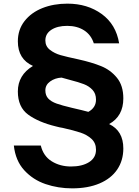

<svg xmlns="http://www.w3.org/2000/svg" viewBox="-20 -797 761 1054"><path d="M56 2H204Q218 60 264 88.5Q310 117 370 117Q431 117 469 93Q507 69 507 25Q507 -12 482.5 -34.5Q458 -57 422 -69Q386 -81 324 -95Q309 -97 287 -103Q192 -126 135 -167.5Q78 -209 78 -295Q78 -385 161 -435Q78 -472 78 -570Q78 -634 114.5 -681Q151 -728 212.5 -752.5Q274 -777 350 -777Q460 -777 538.5 -720Q617 -663 634 -559H495Q480 -606 441.5 -630.5Q403 -655 349 -655Q295 -655 262 -633.5Q229 -612 229 -575Q229 -543 254 -523.5Q279 -504 312 -494.5Q345 -485 411 -471Q483 -455 535 -434Q587 -413 622 -370Q657 -327 657 -257Q657 -159 579 -116Q657 -79 657 18Q657 84 623.5 133.5Q590 183 526.5 210Q463 237 376 237Q299 237 230 213.5Q161 190 113 137.5Q65 85 56 2ZM507 -250Q507 -283 488 -303.5Q469 -324 440.5 -335Q412 -346 365 -358L318 -371Q282 -369 255.5 -350Q229 -331 229 -301Q229 -273 245 -256Q261 -239 290.5 -228.5Q320 -218 375 -205Q436 -191 465 -183Q507 -206 507 -250Z"/></svg>

Font: Open Sauce One
Style: Bold
Weight: 700
Designer: Alfredo Marco Pradil
Foundry: Creative Sauce Fz LLC
Version: Version 1.477